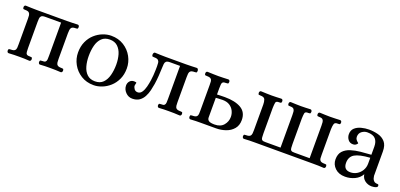

<svg xmlns="http://www.w3.org/2000/svg" viewBox="2 -1098 3632 1743"><g transform="rotate(20 1818.5 -226.5)"><path d="M52 3Q44 3 40 -3.5Q36 -10 36 -17Q37 -32 43 -33.5Q49 -35 59 -35Q87 -35 97.5 -44.5Q108 -54 109 -70Q110 -86 110 -103V-350Q110 -367 108.5 -382.5Q107 -398 97 -408Q87 -418 59 -418Q49 -418 43 -419.5Q37 -421 36 -436Q36 -444 40 -450Q44 -456 52 -456Q81 -455 105 -454Q129 -453 156 -453H450Q476 -453 500.5 -454Q525 -455 553 -456Q561 -456 565 -450Q569 -444 569 -436Q568 -421 561.5 -419.5Q555 -418 547 -418Q519 -418 509 -408Q499 -398 498 -382.5Q497 -367 496 -350V-103Q496 -86 497.5 -70Q499 -54 509.5 -44.5Q520 -35 548 -35Q557 -35 563.5 -33.5Q570 -32 571 -17Q571 -10 567 -3.5Q563 3 555 3Q526 1 502 0.5Q478 0 451 0Q425 0 404 0.5Q383 1 354 3Q347 3 343 -3.5Q339 -10 339 -17Q340 -32 346 -33.5Q352 -35 361 -35Q385 -34 394 -42Q403 -50 404 -65.5Q405 -81 405 -103V-421H252Q224 -421 214 -411Q204 -401 203.5 -385.5Q203 -370 202 -353V-103Q203 -81 203.5 -65.5Q204 -50 213 -42Q222 -34 246 -35Q254 -35 260.5 -33.5Q267 -32 268 -17Q268 -10 264 -3.5Q260 3 252 3Q224 1 203 0.5Q182 0 156 0Q129 0 105 0.5Q81 1 52 3Z M875 12Q805 12 752.5 -21Q700 -54 671 -107Q642 -160 642 -220Q642 -279 663 -325Q684 -371 718.5 -402Q753 -433 794 -449Q835 -465 875 -465Q945 -465 997.5 -432Q1050 -399 1079 -346Q1108 -293 1108 -233Q1108 -174 1086.5 -128Q1065 -82 1030.5 -51Q996 -20 955 -4Q914 12 875 12ZM875 -25Q924 -25 952.5 -54Q981 -83 993.5 -130.5Q1006 -178 1006 -233Q1006 -286 993 -330Q980 -374 951 -401Q922 -428 875 -428Q826 -428 797 -399.5Q768 -371 756 -324.5Q744 -278 744 -222Q744 -170 756.5 -125Q769 -80 798 -52.5Q827 -25 875 -25Z M1247 7Q1209 7 1181.5 -21.5Q1154 -50 1154 -87Q1154 -112 1169.5 -129.5Q1185 -147 1211 -147Q1232 -147 1234 -140Q1234 -137 1231.5 -131Q1229 -125 1228 -114Q1227 -99 1239 -81.5Q1251 -64 1274 -64Q1298 -64 1313.5 -87Q1329 -110 1337.5 -143.5Q1346 -177 1350.5 -209Q1355 -241 1356 -259Q1358 -286 1358.5 -309Q1359 -332 1359 -346Q1359 -364 1357.5 -379.5Q1356 -395 1345.5 -404.5Q1335 -414 1307 -414Q1298 -414 1291.5 -415.5Q1285 -417 1284 -432Q1284 -440 1288 -448Q1292 -456 1300 -456Q1329 -455 1352.5 -454Q1376 -453 1403 -453H1600Q1627 -453 1651 -454Q1675 -455 1704 -456Q1712 -456 1716 -448Q1720 -440 1720 -432Q1719 -417 1712.5 -415.5Q1706 -414 1697 -414Q1669 -414 1658.5 -404.5Q1648 -395 1646.5 -379.5Q1645 -364 1645 -346V-103Q1645 -86 1646.5 -70Q1648 -54 1658.5 -44.5Q1669 -35 1697 -35Q1706 -35 1712.5 -33.5Q1719 -32 1720 -17Q1720 -10 1716 -3.5Q1712 3 1704 3Q1675 1 1651 0.5Q1627 0 1600 0Q1574 0 1553 0.5Q1532 1 1504 3Q1496 3 1492 -3.5Q1488 -10 1488 -17Q1489 -32 1495 -33.5Q1501 -35 1510 -35Q1534 -34 1543 -42Q1552 -50 1553 -65.5Q1554 -81 1554 -103V-421H1457Q1430 -421 1420 -411Q1410 -401 1409 -385.5Q1408 -370 1407 -353Q1406 -317 1403 -273Q1400 -229 1394 -189Q1389 -158 1381 -124Q1373 -90 1357 -60Q1341 -30 1314.5 -11.5Q1288 7 1247 7Z M1808 3Q1800 3 1796 -3.5Q1792 -10 1792 -17Q1793 -32 1799 -33.5Q1805 -35 1815 -35Q1843 -35 1853.5 -44.5Q1864 -54 1865 -70Q1866 -86 1866 -103V-350Q1866 -368 1865 -383.5Q1864 -399 1853.5 -408.5Q1843 -418 1815 -418Q1805 -418 1799 -419.5Q1793 -421 1792 -436Q1792 -444 1796 -450Q1800 -456 1808 -456Q1837 -455 1861 -454Q1885 -453 1911 -453Q1937 -453 1958.5 -454Q1980 -455 2008 -456Q2016 -456 2020 -450Q2024 -444 2024 -436Q2023 -421 2016.5 -419.5Q2010 -418 2002 -418Q1978 -419 1969 -411Q1960 -403 1959.5 -387.5Q1959 -372 1958 -350V-292Q1973 -293 1982.5 -293Q1992 -293 2003.5 -293.5Q2015 -294 2034 -294Q2133 -294 2191 -260Q2249 -226 2249 -150Q2249 -98 2220.5 -64.5Q2192 -31 2147.5 -15.5Q2103 0 2054 0H1911Q1885 0 1861 0.5Q1837 1 1808 3ZM2030 -28Q2087 -28 2116.5 -63Q2146 -98 2146 -143Q2146 -173 2132.5 -200.5Q2119 -228 2092 -245.5Q2065 -263 2023 -263Q1999 -263 1982.5 -261.5Q1966 -260 1958 -260V-71Q1958 -49 1974 -38.5Q1990 -28 2030 -28Z M2325 3Q2317 3 2313 -3.5Q2309 -10 2309 -17Q2310 -32 2316 -33.5Q2322 -35 2332 -35Q2360 -35 2370.5 -44.5Q2381 -54 2382.5 -70Q2384 -86 2384 -103V-350Q2384 -376 2376.5 -397Q2369 -418 2332 -418Q2322 -418 2316 -419.5Q2310 -421 2309 -436Q2309 -444 2313 -450Q2317 -456 2325 -456Q2354 -455 2378 -454Q2402 -453 2429 -453Q2455 -453 2473.5 -454Q2492 -455 2520 -456Q2528 -456 2532 -450Q2536 -444 2536 -436Q2535 -421 2528.5 -419.5Q2522 -418 2514 -418Q2483 -420 2479.5 -401.5Q2476 -383 2475 -350V-104Q2476 -82 2476.5 -66.5Q2477 -51 2486 -43Q2495 -35 2519 -36H2665V-350Q2665 -368 2663.5 -383.5Q2662 -399 2653 -408.5Q2644 -418 2619 -418Q2609 -418 2603 -419.5Q2597 -421 2596 -436Q2596 -444 2600 -450Q2604 -456 2611 -456Q2640 -455 2661.5 -454Q2683 -453 2710 -453Q2736 -453 2754.5 -454Q2773 -455 2801 -456Q2809 -456 2813 -450Q2817 -444 2817 -436Q2816 -421 2810 -419.5Q2804 -418 2795 -418Q2764 -420 2760.5 -401.5Q2757 -383 2756 -350V-104Q2757 -82 2757.5 -66.5Q2758 -51 2767 -43Q2776 -35 2800 -36H2946V-350Q2946 -368 2944.5 -383.5Q2943 -399 2934 -408.5Q2925 -418 2900 -418Q2891 -418 2884.5 -419.5Q2878 -421 2877 -436Q2877 -444 2881 -450Q2885 -456 2893 -456Q2922 -455 2943.5 -454Q2965 -453 2991 -453Q3017 -453 3038.5 -454Q3060 -455 3088 -456Q3096 -456 3100 -450Q3104 -444 3104 -436Q3103 -421 3096.5 -419.5Q3090 -418 3082 -418Q3051 -420 3045 -401.5Q3039 -383 3038 -350V-103Q3038 -86 3039 -70Q3040 -54 3050.5 -44.5Q3061 -35 3089 -35Q3099 -35 3105 -33.5Q3111 -32 3112 -17Q3112 -10 3108 -3.5Q3104 3 3096 3Q3068 1 3043.5 0.5Q3019 0 2993 0H2429Q2402 0 2378 0.5Q2354 1 2325 3Z M3304 12Q3243 12 3206.5 -23Q3170 -58 3170 -107Q3170 -158 3196.5 -187Q3223 -216 3266.5 -230Q3310 -244 3361.5 -249Q3413 -254 3462 -257V-336Q3462 -383 3438.5 -409.5Q3415 -436 3359 -436Q3331 -436 3306.5 -418Q3282 -400 3282 -366Q3282 -350 3290 -339Q3298 -328 3306 -322Q3314 -316 3314 -314Q3314 -310 3302.5 -299.5Q3291 -289 3271 -289Q3240 -289 3223 -312Q3206 -335 3206 -363Q3206 -401 3229.5 -423Q3253 -445 3290 -455Q3327 -465 3365 -465Q3410 -465 3452.5 -454Q3495 -443 3522.5 -412Q3550 -381 3550 -319V-86Q3551 -76 3555 -62Q3559 -48 3570.5 -37.5Q3582 -27 3602 -27Q3609 -27 3613 -24.5Q3617 -22 3617 -11Q3617 -2 3607 3Q3597 8 3584 10Q3571 12 3562 12Q3525 12 3496 -9.5Q3467 -31 3462 -69Q3440 -29 3396.5 -8.5Q3353 12 3304 12ZM3336 -42Q3370 -42 3398.5 -59Q3427 -76 3444.5 -105.5Q3462 -135 3462 -171V-228Q3359 -221 3315 -195Q3271 -169 3271 -110Q3271 -42 3336 -42Z"/></g></svg>

Font: Alice
Style: Regular
Weight: 400
Designer: Ksenia Yerulevich
Foundry: Cyreal (http://www.cyreal.org/)
Version: Version 2.003; ttfautohint (v1.8.3)